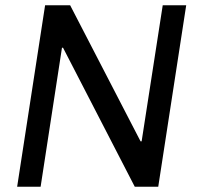

<svg xmlns="http://www.w3.org/2000/svg" viewBox="-20 -708 771 728"><path d="M491 0 219 -527H215L134 0H45L151 -688H246L513 -172H517L597 -688H686L580 0Z"/></svg>

Font: Azeri Sans
Style: Italic
Weight: 400
Designer: Hector Gatti & Omnibus-Type (original fonts) / Cristiano Sobral (main changes and remastering)
Foundry: Omnibus-Type
Version: Version 0.07;August 21, 2020;FontCreator 13.0.0.2681 64-bit;